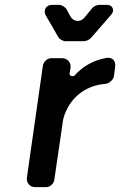

<svg xmlns="http://www.w3.org/2000/svg" viewBox="-20 -772 496 792"><path d="M250 -602H328C334 -602 350 -609 354 -614L440 -713C454 -730 444 -752 422 -752H388C381 -752 365 -745 361 -739L328 -699C311 -679 283 -682 270 -705L255 -733C250 -742 235 -752 224 -752H194C170 -752 157 -729 169 -708L220 -620C224 -611 240 -602 250 -602ZM236 -532H192C175 -532 160 -518 157 -502L91 -40C88 -18 103 0 125 0H170C186 0 202 -14 204 -30L240 -276C240 -277 242 -285 242 -285C264 -363 327 -419 414 -426C430 -427 448 -443 450 -458L455 -496C459 -521 443 -537 419 -533C367 -524 323 -500 288 -461C281 -454 266 -459 267 -468L271 -492C274 -514 258 -532 236 -532Z"/></svg>

Font: Trueno
Style: RoundIt
Weight: 400
Designer: Julieta Ulanovsky, Jasper
Foundry: Julieta Ulanovsky, Cannot Into Space Fonts
Version: Version 3.001